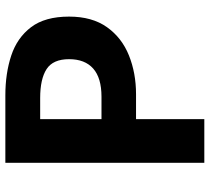

<svg xmlns="http://www.w3.org/2000/svg" viewBox="-53 -730 783 717"><g transform="rotate(-90 338.5 -371.5)"><path d="M89 0V-743H341Q423 -743 489.5 -721Q556 -699 595.5 -647Q635 -595 635 -505Q635 -419 595.5 -363.5Q556 -308 490 -281.5Q424 -255 345 -255H252V0ZM252 -384H336Q406 -384 441 -415Q476 -446 476 -505Q476 -565 439 -589Q402 -613 331 -613H252Z"/></g></svg>

Font: Noto Sans SC ExtraBold
Style: Regular
Weight: 800
Designer: Ryoko NISHIZUKA 西塚涼子 (kana, bopomofo & ideographs); Paul D. Hunt (Latin, Greek & Cyrillic); Sandoll Communications 산돌커뮤니
Foundry: Adobe
Version: Version 2.004-H2;hotconv 1.0.118;makeotfexe 2.5.65603